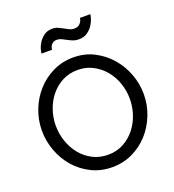

<svg xmlns="http://www.w3.org/2000/svg" viewBox="-163 -1055 1074 1186"><g transform="rotate(-20 374.0 -462.5)"><path d="M373 5Q298 5 236.5 -25.5Q175 -56 131 -106.5Q87 -157 63 -222Q39 -287 39 -355Q39 -426 64.5 -491Q90 -556 135 -606Q180 -656 241.5 -685.5Q303 -715 375 -715Q450 -715 511 -683.5Q572 -652 616 -601Q660 -550 684 -485.5Q708 -421 708 -354Q708 -283 682.5 -218Q657 -153 612.5 -103.5Q568 -54 506.5 -24.5Q445 5 373 5ZM130 -355Q130 -301 147.5 -250.5Q165 -200 197 -161Q229 -122 274 -99Q319 -76 374 -76Q431 -76 476 -100.5Q521 -125 552.5 -164.5Q584 -204 600.5 -254Q617 -304 617 -355Q617 -409 599.5 -459.5Q582 -510 549.5 -548.5Q517 -587 472.5 -610Q428 -633 374 -633Q317 -633 272 -609Q227 -585 195.5 -546Q164 -507 147 -457Q130 -407 130 -355ZM448 -808Q426 -808 408.5 -815Q391 -822 376.5 -830Q362 -838 347.5 -845Q333 -852 317 -852Q301 -852 291 -845Q281 -838 276.5 -829.5Q272 -821 270.5 -813.5Q269 -806 269 -804H200Q200 -813 205.5 -833Q211 -853 224.5 -873.5Q238 -894 259.5 -910Q281 -926 313 -926Q335 -926 351.5 -918.5Q368 -911 383 -902.5Q398 -894 412 -887Q426 -880 444 -880Q462 -880 472.5 -887Q483 -894 489 -903.5Q495 -913 496.5 -921Q498 -929 498 -930H566Q566 -922 560.5 -903Q555 -884 541.5 -862.5Q528 -841 505 -824.5Q482 -808 448 -808Z"/></g></svg>

Font: Rising Sun
Style: Regular
Weight: 400
Designer: Matt McInerney, Pablo Impallari, Rodrigo Fuenzalida (Raleway font), Stephen Hutchings (Greek), Cristiano Sobral (main ch
Foundry: The Rising Sun Project Authors
Version: Version 4.327; ttfautohint (v1.8.4.7-5d5b-dirty)